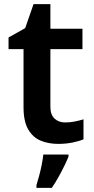

<svg xmlns="http://www.w3.org/2000/svg" viewBox="-20 -681 450 922"><path d="M293 -93Q317 -93 339 -97.5Q361 -102 381 -108V-12Q360 -3 328 3.5Q296 10 260 10Q213 10 175.5 -5.5Q138 -21 115.5 -59.5Q93 -98 93 -166V-445H21V-501L101 -546L141 -661H222V-543H376V-445H222V-167Q222 -130 242 -111.5Q262 -93 293 -93ZM309 71Q301 91 288.5 116.5Q276 142 261 169Q246 196 229 221H155V208Q161 189 168 163Q175 137 180.5 109.5Q186 82 188 61H309Z"/></svg>

Font: Noto Sans Nag Mundari SemiBold
Style: Regular
Weight: 600
Version: Version 1.000